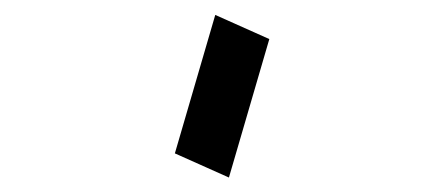

<svg xmlns="http://www.w3.org/2000/svg" viewBox="-20 -758 602 260"><path d="M216.8 -550.3 271.5 -737.8 344.7 -705.1 290 -517.6Z"/></svg>

Font: NovaMono
Style: Regular
Weight: 400
Monospace: yes
Version: Version 1.2